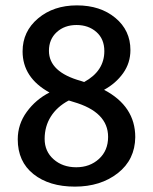

<svg xmlns="http://www.w3.org/2000/svg" viewBox="-20 -681 570 714"><path d="M46 -163Q46 -219 79.5 -265Q113 -311 164 -337Q64 -392 64 -490Q64 -564 121.5 -612.5Q179 -661 266 -661Q353 -661 409 -614.5Q465 -568 465 -495Q465 -447 438 -409Q411 -371 367 -347Q483 -286 483 -171Q482 -87 418 -37Q354 13 258.5 13Q163 13 104.5 -33.5Q46 -80 46 -163ZM237 -307H235Q192 -284 169 -247.5Q146 -211 146 -164.5Q146 -118 179.5 -88.5Q213 -59 263.5 -59Q314 -59 348 -90Q382 -121 382 -172Q382 -265 253 -302ZM162 -492Q162 -413 281 -380L293 -376Q368 -417 368 -491Q368 -536 338.5 -562Q309 -588 264.5 -588Q220 -588 191 -561.5Q162 -535 162 -492Z"/></svg>

Font: Signika Negative
Style: Regular
Weight: 400
Designer: Anna Giedrys
Foundry: Anna Giedrys
Version: Version 1.001